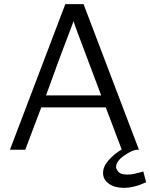

<svg xmlns="http://www.w3.org/2000/svg" viewBox="-20 -722 725 926"><path d="M28 0 295 -702H383L650 0H644Q619 0 578 29Q537 58 540 88Q548 109 563 115Q576 120 596 120Q611 120 625.5 117Q640 114 653.5 110Q667 106 671 105L685 157Q626 184 576 184Q533 184 505 164Q477 144 477 112Q477 81 504 50.5Q531 20 567 -1Q554 -35 528.5 -102.5Q503 -170 490 -204H179L102 0ZM202 -262H468Q429 -365 351 -573L342 -598Q336 -616 335 -620Q265 -438 202 -262Z"/></svg>

Font: Coval
Style: ExtraLight
Weight: 250
Foundry: Context Ltd
Version: Version 001.000